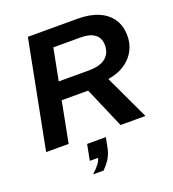

<svg xmlns="http://www.w3.org/2000/svg" viewBox="-159 -810 1041 1153"><g transform="rotate(-20 361.0 -233.0)"><path d="M211.9 -260.7 161.6 0H17.6L151.4 -688H469.2Q547.4 -688 602.5 -664.1Q657.7 -640.1 686.5 -595.7Q715.3 -551.3 715.3 -491.2Q715.3 -410.6 662.4 -354.5Q609.4 -298.3 518.6 -284.7L652.3 0H493.2L380.9 -260.7ZM425.8 -373Q496.6 -373 533 -401.6Q569.3 -430.2 569.3 -482.9Q569.3 -528.3 538.3 -552.2Q507.3 -576.2 451.2 -576.2H273.4L233.9 -373ZM373.5 99.6Q366.7 133.8 351.6 161.6Q336.4 189.5 303.7 222.2H236.8Q291.5 173.3 298.8 139.2H246.1L265.6 38.1H385.3Z"/></g></svg>

Font: Arimo
Style: Bold Italic
Weight: 700
Italic angle: -12°
Designer: Steve Matteson
Foundry: Monotype Imaging Inc.
Version: Version 1.33